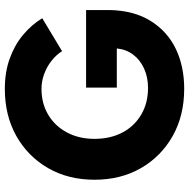

<svg xmlns="http://www.w3.org/2000/svg" viewBox="-14 -738 764 775"><g transform="rotate(-90 367.5 -350.0)"><path d="M397 12Q289 12 206.5 -34.5Q124 -81 77 -162.5Q30 -244 30 -350Q30 -456 77 -537.5Q124 -619 206.5 -665.5Q289 -712 397 -712Q464 -712 518.5 -692.5Q573 -673 614 -639Q655 -605 682 -561L549 -481Q534 -505 509.5 -524Q485 -543 456 -553.5Q427 -564 397 -564Q338 -564 292.5 -537Q247 -510 221 -461.5Q195 -413 195 -350Q195 -287 220 -238.5Q245 -190 292 -162Q339 -134 401 -134Q444 -134 479 -150Q514 -166 535 -194Q556 -222 560 -260H402V-384H715V-289Q713 -191 671 -123.5Q629 -56 558.5 -22Q488 12 397 12Z"/></g></svg>

Font: Figtree ExtraBold
Style: Regular
Weight: 800
Designer: Erik Kennedy
Foundry: Erik Kennedy
Version: Version 2.002